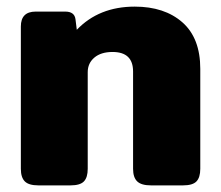

<svg xmlns="http://www.w3.org/2000/svg" viewBox="-20 -560 668 580"><path d="M43 -50V-480Q43 -525 88 -525H177Q205 -525 208 -502L212 -470Q279 -540 387 -540Q477 -540 531 -492.5Q585 -445 585 -352V-50Q585 -24 573.5 -12Q562 0 533 0H436Q407 0 394.5 -12Q382 -24 382 -50V-344Q382 -403 320 -403Q285 -403 265 -386Q245 -369 245 -342V-50Q245 -24 233.5 -12Q222 0 193 0H96Q67 0 55 -12Q43 -24 43 -50Z"/></svg>

Font: Mitr SemiBold
Style: Regular
Weight: 600
Designer: Thanarat Vachiruckul
Foundry: Cadson Demak
Version: Version 1.003